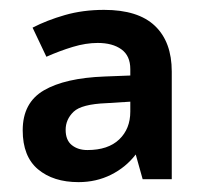

<svg xmlns="http://www.w3.org/2000/svg" viewBox="-20 -742 413 389"><path d="M191 -722Q260 -722 294 -689.5Q328 -657 328 -597V-379H269L255 -429Q235 -403 205 -388Q175 -373 139 -373Q88 -373 57 -399Q26 -425 26 -478Q26 -534 69 -559Q112 -584 192 -587L244 -589V-602Q244 -629 226 -642Q208 -655 178 -655Q154 -655 127.5 -647Q101 -639 74 -627L46 -686Q75 -701 111.5 -711.5Q148 -722 191 -722ZM196 -533Q145 -531 129 -515.5Q113 -500 113 -479Q113 -458 125.5 -448Q138 -438 157 -438Q199 -438 221.5 -459.5Q244 -481 244 -516V-536Z"/></svg>

Font: Noto Sans Gujarati UI SemiBold
Style: Regular
Weight: 600
Designer: Jelle Bosma - Monotype Design Team, Universal Thirst
Foundry: Monotype Imaging Inc.
Version: Version 2.106; ttfautohint (v1.8.4.7-5d5b)